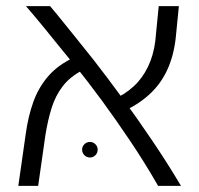

<svg xmlns="http://www.w3.org/2000/svg" viewBox="-20 -609 653 629"><path d="M498 0Q455 -75 407 -146.5Q359 -218 312 -282Q265 -346 223 -397Q195 -431 172 -459.5Q149 -488 129.5 -512Q110 -536 94 -555Q78 -574 65 -589H144Q162 -568 182 -543Q202 -518 228 -486Q254 -454 288 -411Q330 -357 379.5 -289.5Q429 -222 479 -148Q529 -74 573 0ZM40 0 64 -168Q72 -228 89.5 -276Q107 -324 139 -360.5Q171 -397 223 -421L247 -377Q209 -357 185.5 -326.5Q162 -296 149.5 -256.5Q137 -217 129 -168L105 0ZM390 -247 366 -290Q406 -311 432 -340.5Q458 -370 473 -409.5Q488 -449 491 -498L500 -589H566L557 -498Q552 -438 532.5 -390.5Q513 -343 477.5 -307.5Q442 -272 390 -247ZM275 -93Q264 -93 256.5 -100.5Q249 -108 249 -119Q249 -129 256.5 -136.5Q264 -144 275 -144Q285 -144 292.5 -136.5Q300 -129 300 -119Q300 -108 292.5 -100.5Q285 -93 275 -93Z"/></svg>

Font: Noto Sans Hebrew Thin Light
Style: Regular
Weight: 300
Version: Version 3.001